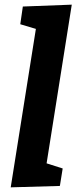

<svg xmlns="http://www.w3.org/2000/svg" viewBox="-20 -799 332 824"><path d="M26 5 134 -675 67 -695 78 -771 288 -779 180 -98 249 -76 237 -1Z"/></svg>

Font: Bitter
Style: Bold Italic
Weight: 700
Italic angle: -9°
Designer: Sol Matas, and Bitter project Authors
Foundry: Sol Matas
Version: Version 2.001